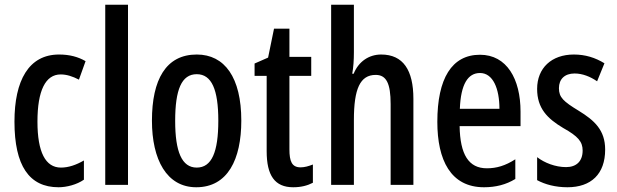

<svg xmlns="http://www.w3.org/2000/svg" viewBox="-20 -780 2603 810"><path d="M227 10C261 10 304 -1 334 -22V-103C301 -84 269 -73 237 -73C172 -73 138 -138 138 -267C138 -398 172 -466 236 -466C261 -466 286 -458 313 -444L341 -522C310 -540 274 -550 229 -550C101 -550 41 -440 41 -267C41 -81 103 10 227 10Z M520 0V-760H424V0Z M998 -271C998 -453 928 -550 810 -550C680 -550 621 -444 621 -271C621 -107 683 10 808 10C941 10 998 -108 998 -271ZM719 -270C719 -402 746 -467 810 -467C873 -467 901 -402 901 -271C901 -138 873 -73 810 -73C747 -73 719 -140 719 -270Z M1248 -74C1211 -74 1201 -100 1201 -150V-460H1293V-540H1201V-659H1136L1111 -537L1054 -512V-460H1105V-142C1105 -40 1139 10 1217 10C1250 10 1277 3 1300 -9V-86C1282 -79 1265 -74 1248 -74Z M1473 -559V-760H1377V0H1473V-274C1473 -405 1499 -464 1565 -464C1610 -464 1628 -428 1628 -341V0H1724V-363C1724 -484 1681 -550 1588 -550C1537 -550 1493 -521 1472 -469H1466C1471 -496 1473 -527 1473 -559Z M2005 -549C1886 -549 1825 -449 1825 -266C1825 -105 1881 10 2022 10C2071 10 2115 -1 2154 -25V-108C2112 -81 2075 -70 2034 -70C1957 -70 1921 -128 1919 -248H2176V-309C2176 -447 2118 -549 2005 -549ZM2005 -472C2060 -472 2087 -406 2087 -321H1920C1924 -425 1954 -472 2005 -472Z M2533 -149C2533 -231 2488 -272 2421 -313C2357 -352 2338 -369 2338 -408C2338 -446 2362 -470 2404 -470C2437 -470 2470 -457 2499 -437L2530 -513C2491 -537 2449 -550 2401 -550C2307 -550 2246 -493 2246 -405C2246 -323 2289 -280 2356 -240C2419 -205 2438 -182 2438 -145C2438 -100 2412 -75 2368 -75C2323 -75 2277 -93 2246 -117V-20C2279 -2 2323 10 2374 10C2474 10 2533 -46 2533 -149Z"/></svg>

Font: Noto Sans Armenian ExtraCondensed Medium
Style: Regular
Weight: 500
Width: 2
Designer: Monotype Design Team
Foundry: Monotype Imaging Inc.
Version: Version 2.008